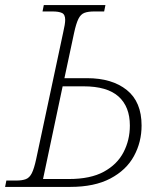

<svg xmlns="http://www.w3.org/2000/svg" viewBox="-32 -734 631 754"><path d="M-12 0 -7 -25H32Q55 -25 69.5 -30.5Q84 -36 93 -54Q102 -72 110 -109L216 -606Q224 -640 224 -656Q224 -677 211.5 -683Q199 -689 174 -689H135L140 -714H382L377 -689H338Q314 -689 299.5 -683.5Q285 -678 276 -660Q267 -642 259 -605L221 -427H310Q408 -427 466 -380.5Q524 -334 524 -241Q524 -176 494 -121Q464 -66 401.5 -33Q339 0 244 0ZM137 -31H239Q323 -31 375.5 -59.5Q428 -88 453 -136Q478 -184 478 -241Q478 -315 433.5 -355Q389 -395 296 -395H214Z"/></svg>

Font: Noto Serif ExtraLight
Style: Italic
Weight: 200
Italic angle: -12°
Designer: Monotype Design Team
Foundry: Monotype Imaging Inc.
Version: Version 2.014; ttfautohint (v1.8.4.7-5d5b)